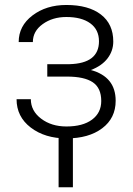

<svg xmlns="http://www.w3.org/2000/svg" viewBox="-20 -558 546 787"><path d="M385.7 -388.7Q385.7 -436.5 350.1 -462.4Q314.5 -488.3 252 -488.3Q195.3 -488.3 155 -459.2Q114.7 -430.2 114.7 -385.7H56.6Q56.6 -451.7 113 -494.6Q169.4 -537.6 252 -537.6Q342.8 -537.6 393.6 -498.5Q444.3 -459.5 444.3 -387.7Q444.3 -349.6 420.9 -318.8Q397.5 -288.1 352.5 -271Q454.1 -243.2 454.1 -145Q454.1 -73.7 398.9 -32.2Q343.8 9.3 252.4 9.3Q164.1 9.3 106 -35.2Q47.9 -79.6 47.9 -151.4H106.4Q106.4 -103.5 148.7 -71.5Q190.9 -39.6 252.4 -39.6Q319.3 -39.6 357.2 -67.6Q395 -95.7 395 -144Q395 -197.3 360.4 -220.7Q325.7 -244.1 254.4 -244.1H173.8V-294.9H264.2Q385.7 -297.9 385.7 -388.7ZM278.8 209.5H220.2V-23.9H278.8Z"/></svg>

Font: Roboto-Light
Style: Regular
Weight: 300
Designer: Google
Version: Version 2.137; 2017